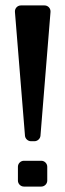

<svg xmlns="http://www.w3.org/2000/svg" viewBox="-20 -687 241 707"><path d="M94 -167H107C118 -167 128 -176 129 -187L166 -643C167 -656 157 -667 144 -667H57C44 -667 34 -656 35 -643L72 -187C73 -176 83 -167 94 -167ZM68 0H132C144 0 154 -10 154 -22V-73C154 -85 144 -95 132 -95H68C56 -95 46 -85 46 -73V-22C46 -10 56 0 68 0Z"/></svg>

Font: DIN Rundschrift
Style: Mittel
Weight: 400
Version: Version 1.027